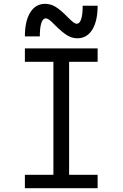

<svg xmlns="http://www.w3.org/2000/svg" viewBox="-20 -983 640 1003"><path d="M110 0V-70H259V-660H110V-730H490V-660H341V-70H490V0ZM384 -783Q356 -783 330 -799Q304 -815 267 -852Q248 -872 237.5 -879.5Q227 -887 219 -887Q204 -887 196 -863Q188 -839 188 -793H110Q110 -873 138 -918Q166 -963 216 -963Q244 -963 270 -947.5Q296 -932 333 -894Q352 -875 362.5 -867Q373 -859 381 -859Q396 -859 404 -883Q412 -907 412 -953H490Q490 -873 462 -828Q434 -783 384 -783Z"/></svg>

Font: M PLUS Code Latin Expanded
Style: Regular
Weight: 400
Width: 7
Designer: Coji Morishita
Foundry: UNDERFOREST DESIGN
Version: Version 1.002; ttfautohint (v1.8.3)